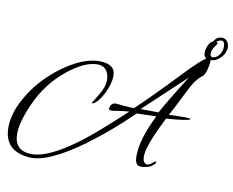

<svg xmlns="http://www.w3.org/2000/svg" viewBox="-95 -926 1415 1166"><g transform="rotate(10 613.0 -343.0)"><path d="M1227 -751C1227 -779 1209 -803 1184 -803C1161 -803 1144 -792 1133 -771C1122 -768 1112 -757 1104 -739C1097 -724 1094 -709 1094 -695C1094 -679 1099 -668 1110 -662C1086 -647 1045 -609 987 -548C868 -423 782 -337 730 -289C697 -289 660 -292 619 -297C597 -297 584 -285 581 -260C579 -254 585 -251 598 -250C608 -250 620 -252 634 -255C666 -260 690 -262 706 -263C590 -156 504 -81 449 -40C331 49 237 94 167 94C94 94 58 58 58 -13C58 -60 75 -122 109 -199C150 -291 208 -368 284 -429C353 -484 413 -512 466 -512C521 -512 539 -468 539 -428C539 -399 528 -366 505 -330L472 -276C472 -275 473 -274 475 -274C477 -274 479 -274 482 -275C503 -286 523 -311 543 -351C563 -391 573 -427 573 -460C573 -509 540 -533 474 -533C407 -533 333 -503 251 -444C167 -383 101 -310 53 -224C17 -160 -1 -99 -1 -42C-1 55 50 107 153 116C230 123 340 74 483 -30C573 -96 663 -173 752 -260C757 -260 775 -260 806 -261C837 -262 859 -263 872 -263C821 -160 795 -74 795 -6C795 27 803 46 819 52C824 53 830 54 836 54C872 54 913 36 920 12C920 9 919 7 917 7C915 7 908 11 897 20C886 29 877 34 869 34C850 34 840 19 840 -12C840 -56 871 -139 933 -260C1018 -266 1066 -273 1077 -280C1078 -281 1079 -282 1079 -283C1079 -286 1067 -288 1043 -288C983 -287 951 -286 946 -286C965 -320 988 -365 1016 -422C1036 -463 1051 -491 1060 -504C1077 -527 1093 -544 1109 -555C1116 -560 1123 -575 1130 -601C1135 -622 1138 -638 1138 -649C1138 -652 1138 -654 1137 -657C1160 -657 1180 -667 1199 -686C1218 -706 1227 -728 1227 -751ZM1026 -530C945 -401 897 -320 881 -289C867 -289 850 -289 829 -290H770ZM1203 -749C1203 -716 1178 -676 1146 -676C1136 -676 1131 -683 1131 -696C1131 -709 1135 -722 1143 -734C1154 -751 1161 -761 1163 -766L1152 -772C1164 -781 1174 -785 1181 -785C1196 -785 1203 -773 1203 -749Z"/></g></svg>

Font: AlexBrush
Style: Regular
Weight: 400
Designer: Robert E. Leuschke
Foundry: Robert E. Leuschke
Version: Version 1.001